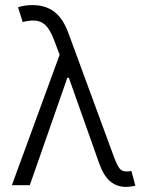

<svg xmlns="http://www.w3.org/2000/svg" viewBox="-20 -737 585 764"><path d="M374 -88.9 253.9 -427.7H248L98.6 0H27.3L217.3 -519L195.3 -577.1Q179.7 -619.1 160.6 -637.2Q141.6 -655.3 112.3 -655.3Q93.8 -655.3 70.3 -649.4L51.8 -708Q78.1 -716.8 108.4 -716.8Q162.1 -716.8 197 -689.5Q231.9 -662.1 252.9 -603.5L434.6 -109.4Q445.8 -80.1 455.3 -67.4Q464.8 -54.7 482.4 -54.7Q493.2 -54.7 502.9 -56.6L518.6 2Q497.6 6.8 482.4 6.8Q444.3 6.8 417.7 -16.1Q391.1 -39.1 374 -88.9Z"/></svg>

Font: Pretendard Light
Style: Regular
Weight: 300
Designer: Base glyphs from Inter by Rasmus Andersson; Hangeul glyphs from Noto Sans CJK(Source Han Sans) by Jang Soo-young and Kan
Foundry: Kil Hyung-jin
Version: Version 1.309